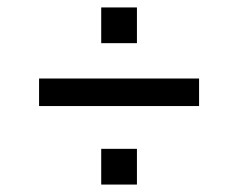

<svg xmlns="http://www.w3.org/2000/svg" viewBox="-20 -551 640 516"><path d="M252 -531V-435H348V-531ZM252 -151V-55H348V-151ZM85 -266H515V-340H85Z"/></svg>

Font: Fliege Mono Light
Style: Regular
Weight: 300
Version: Version 0.020;Glyphs 3.3 (3306)